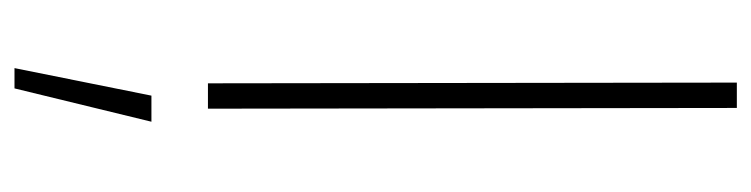

<svg xmlns="http://www.w3.org/2000/svg" viewBox="-406 -364 1037 265"><g transform="rotate(90 112.5 -231.5)"><path d="M94 -730H129L130 0H95ZM112 78H148L102 267H74Z"/></g></svg>

Font: Panefresco 1wt
Style: Regular
Weight: 250
Version: Version 1.000